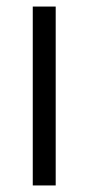

<svg xmlns="http://www.w3.org/2000/svg" viewBox="-20 -566 269 586"><path d="M150 -546V0H80V-546Z"/></svg>

Font: Poppins-tnum Light
Style: Regular
Weight: 300
Designer: Ninad Kale (Devanagari), Jonny Pinhorn (Latin)
Foundry: Indian Type Foundry
Version: Version 4.004